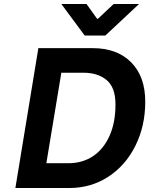

<svg xmlns="http://www.w3.org/2000/svg" viewBox="-20 -942 747 961"><path d="M172 -701H444Q566 -701 636.5 -630Q707 -559 707 -433Q707 -311 657.5 -212Q608 -113 521.5 -57Q435 -1 327 -1H57ZM322 -125Q392 -125 445 -160Q498 -195 528 -261.5Q558 -328 558 -419Q558 -504 514 -541Q470 -578 397 -578H287L212 -125ZM413 -922 466 -848H470L549 -922H676L507 -764H404L287 -922Z"/></svg>

Font: Be Vietnam
Style: Bold Italic
Weight: 700
Italic angle: -9.66701°
Designer: Gabriel Lam
Foundry: TypeRant
Version: Version 3.000